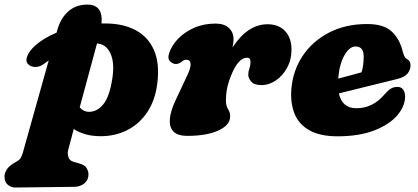

<svg xmlns="http://www.w3.org/2000/svg" viewBox="-96 -592 1862 855"><path d="M99 -307Q80 -293 59.8 -293.8Q39.5 -294.5 28 -307.5Q16.5 -321 26 -343.8Q35.5 -366.5 60 -388.5Q97.5 -422.5 156 -446.5L158.5 -456Q173.5 -510.5 207.8 -541Q242 -571.5 293 -571.5Q364 -571.5 356 -487.5Q364.5 -487.5 373 -487.5Q452 -487.5 508.2 -457.5Q564.5 -427.5 590.2 -367.5Q616 -307.5 604 -217Q594.5 -144.5 559.8 -92.5Q525 -40.5 471.5 -13Q418 14.5 352 14.5Q315 14.5 285 6Q255 -2.5 232.5 -17.5L208 74Q203.5 91 208.5 107.2Q213.5 123.5 232.5 129L259 136.5Q281.5 143 289.5 156.2Q297.5 169.5 298 183Q298.5 208.5 280.5 224Q262.5 239.5 235 240L-27 243Q-45.5 243.5 -60.8 231.2Q-76 219 -76 193Q-76 178.5 -64.8 161.2Q-53.5 144 -21.5 127Q-8.5 120 -2.8 109.2Q3 98.5 6.5 85L121 -323Q110 -315.5 99 -307ZM299 -94Q336 -93.5 364 -127.5Q392 -161.5 404.5 -244.5Q414.5 -311.5 396.8 -351.8Q379 -392 343.5 -397.5Q340 -398 336 -398.5L259 -114Q275.5 -94.5 299 -94Z M687 -307Q674.5 -307 661.8 -318.5Q649 -330 657 -354.5Q667.5 -388 696 -418.2Q724.5 -448.5 767.5 -467.8Q810.5 -487 863.5 -487Q902 -487 923 -467.8Q944 -448.5 944 -417Q944 -402 939.5 -380.5Q1006.5 -484 1096 -484Q1145 -484 1173.5 -453.8Q1202 -423.5 1202 -371Q1202 -325.5 1182.2 -289.8Q1162.5 -254 1132 -233.5Q1101.5 -213 1069.5 -213Q1035 -213 1022.2 -229.2Q1009.5 -245.5 1009.5 -258Q1009.5 -272.5 1014.5 -286.8Q1019.5 -301 1019.5 -317.5Q1019.5 -335 1004 -335Q964 -335 932 -253Q918.5 -218 914.2 -193Q910 -168 910 -144Q910 -121 919.5 -106.2Q929 -91.5 929 -74Q929 -35 876.8 -11Q824.5 13 739 13Q693.5 13 675.2 -7.5Q657 -28 660.5 -63.5Q664 -99 685 -143.5L740 -261Q754.5 -292 752.5 -309Q750.5 -326 733.5 -326Q724 -326 715.5 -319Q701.5 -307 687 -307Z M1708 -163Q1708 -119 1673 -78.2Q1638 -37.5 1570.8 -11.2Q1503.5 15 1407 15Q1329 15 1281.8 -11.8Q1234.5 -38.5 1215.5 -86Q1196.5 -133.5 1201.5 -195.5Q1208.5 -278.5 1252.2 -343.8Q1296 -409 1369.5 -447Q1443 -485 1539 -485Q1612.5 -485 1648 -452Q1683.5 -419 1697 -364Q1700 -353 1704 -343.5Q1708 -334 1713 -331Q1721.5 -327.5 1726.8 -320.2Q1732 -313 1732 -300Q1732 -281.5 1719.2 -265Q1706.5 -248.5 1672 -240Q1639.5 -232 1595 -221Q1550.5 -210 1502.5 -198.2Q1454.5 -186.5 1413 -176Q1427.5 -110 1491 -110Q1528 -110 1558.5 -125.2Q1589 -140.5 1611 -166Q1630 -188 1643 -196.5Q1656 -205 1674 -205Q1692 -205 1700 -192Q1708 -179 1708 -163ZM1487 -385Q1460.5 -385 1438 -346.2Q1415.5 -307.5 1410 -242Q1437.5 -249 1465 -256.5Q1492.5 -264 1514 -270Q1523.5 -299 1523.5 -341Q1523.5 -385 1487 -385Z"/></svg>

Font: Fraunces 9pt SuperSoft Black
Style: Italic
Weight: 900
Italic angle: -16°
Version: Version 1.000;[0bf87f6ff]